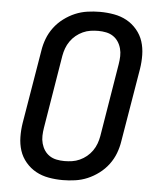

<svg xmlns="http://www.w3.org/2000/svg" viewBox="-53 -789 707 844"><g transform="rotate(5 300.0 -367.5)"><path d="M255 8Q223 8 192.5 2.5Q162 -3 136.5 -17Q111 -31 91.5 -54Q72 -77 63 -105Q54 -133 53.5 -164.5Q53 -196 58 -227L112 -550Q116 -577 126 -603.5Q136 -630 153.5 -653.5Q171 -677 195 -695Q219 -713 245 -724Q271 -735 299 -739Q327 -743 354 -743Q386 -743 416.5 -737.5Q447 -732 472.5 -718Q498 -704 517.5 -681Q537 -658 546 -630Q555 -602 555.5 -570.5Q556 -539 551 -508L497 -185Q493 -158 483 -131.5Q473 -105 455.5 -81.5Q438 -58 414 -40Q390 -22 364 -11Q338 0 310 4Q282 8 255 8ZM255 -76Q272 -76 289 -78.5Q306 -81 322.5 -88.5Q339 -96 353 -107.5Q367 -119 377.5 -134Q388 -149 394 -165.5Q400 -182 403 -199L456 -521Q459 -539 459.5 -556.5Q460 -574 455.5 -590.5Q451 -607 442 -620.5Q433 -634 419.5 -643Q406 -652 389 -655.5Q372 -659 354 -659Q337 -659 320 -656.5Q303 -654 286.5 -646.5Q270 -639 256 -627.5Q242 -616 231.5 -601Q221 -586 215 -569.5Q209 -553 206 -536L153 -214Q150 -196 149.5 -178.5Q149 -161 153.5 -144.5Q158 -128 167 -114.5Q176 -101 189.5 -92Q203 -83 220 -79.5Q237 -76 255 -76Z"/></g></svg>

Font: Iosevka Medium Extended
Style: Italic
Weight: 500
Width: 7
Italic angle: -9°
Monospace: yes
Designer: Belleve Invis
Foundry: Belleve Invis
Version: Version 32.5.0; ttfautohint (v1.8.4)